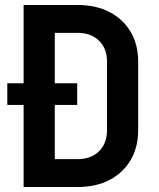

<svg xmlns="http://www.w3.org/2000/svg" viewBox="-20 -750 639 770"><path d="M74.7 0V-329.1H9.3V-416H74.7V-730H291.5Q365.2 -730 419.7 -701.4Q474.1 -672.9 504.2 -621.8Q534.2 -570.8 534.2 -502V-229Q534.2 -160.2 504.2 -108.6Q474.1 -57.1 419.7 -28.6Q365.2 0 291.5 0ZM199.7 -111.8H291.5Q345.2 -111.8 377.2 -143.3Q409.2 -174.8 409.2 -229V-502Q409.2 -555.2 377.2 -586.7Q345.2 -618.2 291.5 -618.2H199.7V-416H289.6V-329.1H199.7Z"/></svg>

Font: UDEV Gothic 35
Style: Bold
Weight: 700
Version: v2.1.0; ttfautohint (v1.8.4.7-5d5b-dirty) -l 6 -r 45 -G 200 